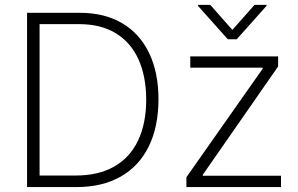

<svg xmlns="http://www.w3.org/2000/svg" viewBox="-20 -759 1208 779"><path d="M89.8 0V-707H304.7Q403.8 -707 475.3 -665Q546.9 -623 585 -543.9Q623 -464.8 623 -355.5Q622.6 -244.1 583.3 -164.3Q543.9 -84.5 469.2 -42.2Q394.5 0 290 0ZM288.1 -46.9Q379.9 -46.9 443.8 -83.5Q507.8 -120.1 540.5 -189.5Q573.2 -258.8 573.2 -355.5Q572.8 -450.7 541.3 -519.3Q509.8 -587.9 449 -624.5Q388.2 -661.1 301.8 -661.1H140.6V-46.9ZM736.3 -40 1045.9 -480.5V-484.4H752V-530.3H1108.4V-489.3L802.7 -49.8V-45.9H1120.1V0H736.3ZM922.9 -637.7 1012.7 -739.3H1061.5V-735.4L940.4 -599.6H904.3L783.2 -735.4V-739.3H833Z"/></svg>

Font: Pretendard Std ExtraLight
Style: Regular
Weight: 200
Designer: Base glyphs from Inter by Rasmus Andersson; Hangeul glyphs from Noto Sans CJK(Source Han Sans) by Jang Soo-young and Kan
Foundry: Kil Hyung-jin
Version: Version 1.309